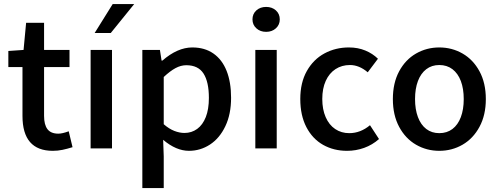

<svg xmlns="http://www.w3.org/2000/svg" viewBox="-20 -738 2478 955"><path d="M97.2 -489.7 109.9 -624.5H199.2V-489.7H325.7V-404.3H199.2V-161.6Q199.2 -117.2 216.3 -95.2Q233.4 -73.2 270 -73.2Q290 -73.2 321.8 -85L340.8 -5.9Q314 2.4 290.8 7.3Q267.6 12.2 242.7 12.2Q91.8 12.2 91.8 -161.6V-404.3H21.5V-484.4Z M430.7 0V-489.7H537.1V0ZM647.5 -717.8 530.8 -573.7H450.7L540.5 -717.8Z M688 -489.7H775.4L783.7 -436.5H787.6Q862.8 -502 936.5 -502Q998.5 -502 1041.7 -471.7Q1085 -441.4 1107.2 -385.3Q1129.4 -329.1 1129.4 -251.5Q1129.4 -169.9 1100.8 -110.1Q1072.3 -50.3 1024.4 -19Q976.6 12.2 919.9 12.2Q856.4 12.2 791.5 -42.5L794.4 40V197.3H688ZM906.7 -413.6Q879.9 -413.6 853 -399.2Q826.2 -384.8 794.4 -355V-120.1Q820.8 -97.2 846.9 -86.9Q873 -76.7 897.5 -76.7Q933.1 -76.7 960.7 -96.7Q988.3 -116.7 1003.7 -155.8Q1019 -194.8 1019 -251Q1019 -330.6 992.4 -372.1Q965.8 -413.6 906.7 -413.6Z M1371.6 -641.6Q1371.6 -614.7 1352.3 -597.2Q1333 -579.6 1303.7 -579.6Q1274.4 -579.6 1255.1 -597.2Q1235.8 -614.7 1235.8 -641.6Q1235.8 -668.9 1255.1 -686.3Q1274.4 -703.6 1303.7 -703.6Q1333 -703.6 1352.3 -686.3Q1371.6 -668.9 1371.6 -641.6ZM1250 0V-489.7H1356.4V0Z M1809.1 -378.4Q1766.6 -414.6 1720.7 -414.6Q1680.2 -414.6 1648.9 -394.3Q1617.7 -374 1600.3 -335.9Q1583 -297.9 1583 -245.6Q1583 -193.8 1599.9 -155.3Q1616.7 -116.7 1647.2 -96.2Q1677.7 -75.7 1717.3 -75.7Q1772.9 -75.7 1820.3 -115.2L1865.2 -46.4Q1832 -17.1 1791 -2.4Q1750 12.2 1706.5 12.2Q1639.6 12.2 1586.9 -17.6Q1534.2 -47.4 1503.9 -105.7Q1473.6 -164.1 1473.6 -245.6Q1473.6 -327.1 1506.3 -385Q1539.1 -442.9 1594 -472.4Q1648.9 -502 1715.3 -502Q1760.3 -502 1796.9 -486.8Q1833.5 -471.7 1859.9 -445.8Z M2165 12.2Q2102.1 12.2 2049.3 -18.3Q1996.6 -48.8 1965.3 -107.2Q1934.1 -165.5 1934.1 -245.1Q1934.1 -325.2 1965.3 -383.3Q1996.6 -441.4 2049.3 -471.7Q2102.1 -502 2165 -502Q2228 -502 2280.8 -471.7Q2333.5 -441.4 2365 -383.3Q2396.5 -325.2 2396.5 -245.1Q2396.5 -165.5 2365 -107.2Q2333.5 -48.8 2280.8 -18.3Q2228 12.2 2165 12.2ZM2165 -414.6Q2127.4 -414.6 2100.3 -393.8Q2073.2 -373 2058.8 -335Q2044.4 -296.9 2044.4 -245.1Q2044.4 -193.8 2058.8 -155.5Q2073.2 -117.2 2100.3 -96.4Q2127.4 -75.7 2165 -75.7Q2203.1 -75.7 2230.5 -96.4Q2257.8 -117.2 2272.2 -155.5Q2286.6 -193.8 2286.6 -245.1Q2286.6 -296.9 2272.2 -335Q2257.8 -373 2230.5 -393.8Q2203.1 -414.6 2165 -414.6Z"/></svg>

Font: Varta
Style: Bold
Weight: 700
Designer: Joana Correia, Viktoriya Grabowska, Eben Sorkin
Foundry: Sorkin Type
Version: Version 1.002; ttfautohint (v1.3) -l 8 -r 24 -G 200 -x 12 -H